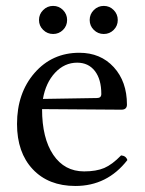

<svg xmlns="http://www.w3.org/2000/svg" viewBox="-20 -614 487 644"><path d="M124 -282.2 305.2 -285.2Q319.8 -285.2 319.8 -298.8Q319.8 -348.1 298.1 -376Q276.4 -403.8 238.8 -403.8Q196.3 -403.8 164.8 -370.1Q133.3 -336.4 124 -282.2ZM386.2 -92.8Q402.8 -91.3 407.2 -77.1Q339.8 9.8 232.9 9.8Q142.6 9.8 89.8 -46.4Q37.1 -102.5 37.1 -198.2Q37.1 -301.8 95.9 -369.4Q154.8 -437 246.1 -437Q317.4 -437 361.6 -388.7Q405.8 -340.3 405.8 -263.2Q405.8 -246.1 387.2 -246.1L121.1 -248Q121.1 -150.4 158.7 -94.7Q196.3 -39.1 262.2 -39.1Q302.7 -39.1 329.6 -50.5Q356.4 -62 386.2 -92.8ZM124.8 -513.7Q110.8 -527.3 110.8 -546.9Q110.8 -566.4 124.8 -580.3Q138.7 -594.2 158.2 -594.2Q177.7 -594.2 191.4 -580.3Q205.1 -566.4 205.1 -546.9Q205.1 -527.3 191.4 -513.7Q177.7 -500 158.2 -500Q138.7 -500 124.8 -513.7ZM294.7 -513.7Q280.8 -527.3 280.8 -546.9Q280.8 -566.4 294.7 -580.3Q308.6 -594.2 328.1 -594.2Q347.7 -594.2 361.3 -580.3Q375 -566.4 375 -546.9Q375 -527.3 361.3 -513.7Q347.7 -500 328.1 -500Q308.6 -500 294.7 -513.7Z"/></svg>

Font: Common Serif
Style: Regular
Weight: 400
Designer: Philipp H. Poll, Khaled Hosny
Foundry: Stefan Peev, Context Ltd.
Version: Version 1.026